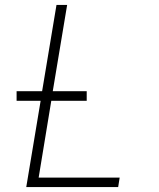

<svg xmlns="http://www.w3.org/2000/svg" viewBox="-20 -755 640 775"><path d="M86 0 144 -348H47V-387H150L208 -735H251L193 -387H330V-348H187L136 -38H463L457 0Z"/></svg>

Font: Iosevka SS04 XLt Ex Obl
Style: Regular
Weight: 200
Width: 7
Italic angle: -9°
Monospace: yes
Designer: Belleve Invis
Foundry: Belleve Invis
Version: Version 19.0.0; ttfautohint (v1.8.4)